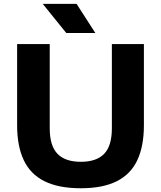

<svg xmlns="http://www.w3.org/2000/svg" viewBox="-20 -969 837 998"><path d="M400 9.5Q284.5 9.5 211.2 -27Q138 -63.5 103.5 -136.5Q69 -209.5 69 -317.5V-740H238.5V-302Q238.5 -211 278.8 -169.5Q319 -128 400 -128Q481.5 -128 521.5 -169.5Q561.5 -211 561.5 -302V-740H728V-317.5Q728 -209.5 693.8 -136.5Q659.5 -63.5 587 -27Q514.5 9.5 400 9.5ZM324.5 -797.5 202 -949H378L475.5 -797.5Z"/></svg>

Font: Encode Sans SemiExpanded
Style: Bold
Weight: 700
Width: 6
Designer: Multiple Designers
Foundry: Impallari Type
Version: Version 3.002